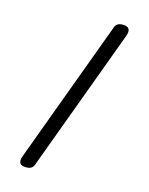

<svg xmlns="http://www.w3.org/2000/svg" viewBox="-139 -916 877 1132"><g transform="rotate(15 300.0 -350.0)"><path d="M97 71 419 -800Q424 -815 435.5 -822.5Q447 -830 467 -830Q487 -830 498 -822.5Q509 -815 509 -799Q509 -793 507.5 -786Q506 -779 503 -771L181 100Q176 115 164.5 122.5Q153 130 133 130Q113 130 102 122.5Q91 115 91 99Q91 93 92.5 86Q94 79 97 71Z"/></g></svg>

Font: Maple Mono NL
Style: Regular
Weight: 400
Monospace: yes
Designer: subframe7536
Version: Version 7.000